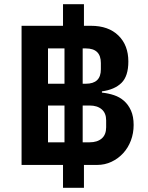

<svg xmlns="http://www.w3.org/2000/svg" viewBox="-20 -800 699 908"><path d="M377 88H278V-20H82V-678H278V-780H377V-678H410Q493 -678 540 -632Q587 -586 587 -509Q587 -440 554.5 -408Q522 -376 462 -368V-362Q492 -359 519 -350Q546 -341 566.5 -323Q587 -305 599.5 -277Q612 -249 612 -209Q612 -170 599 -135.5Q586 -101 562.5 -75.5Q539 -50 507.5 -35Q476 -20 439 -20H377ZM285 -404V-571H207V-404ZM371 -404H386Q457 -404 457 -472V-502Q457 -571 386 -571H371ZM285 -127V-301H207V-127ZM371 -127H404Q440 -127 461 -145Q482 -163 482 -198V-231Q482 -265 461 -283Q440 -301 404 -301H371Z"/></svg>

Font: IBM Plex Sans Devanagari SemiBold
Style: Regular
Weight: 600
Designer: Mike Abbink, Paul van der Laan, Pieter van Rosmalen, Erin McLaughlin
Foundry: Bold Monday
Version: Version 1.1